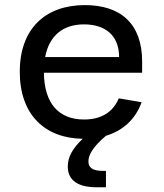

<svg xmlns="http://www.w3.org/2000/svg" viewBox="-20 -546 660 772"><path d="M59.5 -257.5C59.5 -83 162 10 312.5 12C272 50.5 252.5 85 252.5 123.5C252.5 165.5 276 207 369.5 207H406V141H391.5C350 141 335.5 126 335.5 103C335.5 76.5 354 44 406 0C474 -20.5 524.5 -66 549.5 -135L457.5 -150.5C433 -92 383.5 -65.5 318 -65.5C217.5 -65.5 158 -128.5 156.5 -253.5H551.5V-298.5C551.5 -449.5 466.5 -525.5 321 -525.5C163 -525.5 59.5 -431 59.5 -257.5ZM161.5 -316.5C178 -403.5 234 -448 318 -448C398.5 -448 458.5 -408 459 -316.5Z"/></svg>

Font: Monaspace Neon
Style: Regular
Weight: 400
Designer: Riley Cran & the Lettermatic Team
Foundry: Lettermatic
Version: Version 1.200 (Monaspace Neon)